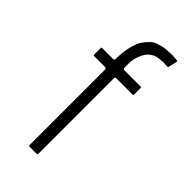

<svg xmlns="http://www.w3.org/2000/svg" viewBox="-214 -722 775 775"><g transform="rotate(45 173.5 -334.5)"><path d="M124 -6V-437Q123 -443 116 -443H53Q50 -443 50 -448V-485Q50 -489 54 -489H116Q124 -489 124 -497Q124 -565 148 -612Q174 -650 198 -658Q222 -666 240.5 -667.5Q259 -669 270 -669Q283 -669 303 -667Q308 -666 306 -660L298 -626Q296 -621 291 -622Q281 -623 270 -623Q263 -623 245 -621Q227 -619 210.5 -607Q194 -595 184 -569.5Q174 -544 174 -527V-497Q175 -489 180 -489H272Q278 -489 278 -485V-448Q278 -443 274 -443H180Q174 -443 174 -436V-7Q174 0 168 0H129Q124 0 124 -6Z"/></g></svg>

Font: Vivano Light
Style: Regular
Weight: 300
Designer: Joe Prince, Josias Burgherr
Version: Version 2.064;September 19, 2022;FontCreator 14.0.0.2877 64-